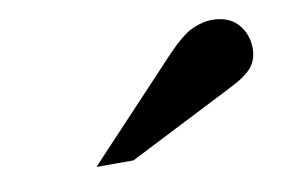

<svg xmlns="http://www.w3.org/2000/svg" viewBox="-38 -815 466 317"><g transform="rotate(-10 195.0 -657.0)"><path d="M102 -554 256 -718Q282 -745 299.5 -752.5Q317 -760 331 -760Q360 -760 375 -743Q390 -726 390 -702Q390 -683 379 -670Q368 -657 339 -643L164 -554Z"/></g></svg>

Font: Libre Bodoni
Style: Bold Italic
Weight: 700
Italic angle: -13°
Version: Version 2.005;gftools[0.9.23]